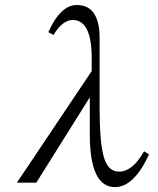

<svg xmlns="http://www.w3.org/2000/svg" viewBox="-20 -746 643 782"><path d="M353.5 -456.5V-509.3Q353.5 -664.6 275.9 -664.6Q234.9 -664.6 197.8 -603.5L176.8 -615.2Q226.6 -725.6 292.5 -725.6Q385.7 -725.6 385.7 -590.3V-301.8Q385.7 -173.8 400.9 -113.8Q417 -46.9 464.8 -46.9Q520 -46.9 566.9 -129.9L586.9 -116.7Q525.4 16.1 447.8 16.1Q345.7 16.1 345.7 -199.7V-349.6L127.9 -2H48.8Z"/></svg>

Font: I.MingCP
Style: Regular
Weight: 400
Designer: I.Font Project
Version: Version 8.000; Sep 06, 2022